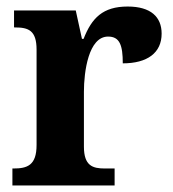

<svg xmlns="http://www.w3.org/2000/svg" viewBox="-20 -568 529 588"><path d="M18 0H331V-52H301C264 -52 237 -60 237 -119V-287C237 -348 251 -456 311 -456C347 -456 356 -429 356 -374C431 -374 475 -406 475 -465C475 -516 442 -548 371 -548C295 -548 261 -513 236 -449H231L212 -536H23V-484H26C67 -484 92 -475 92 -416V-124C92 -61 63 -52 21 -52H18Z"/></svg>

Font: Noto Serif Tamil SemiCondensed
Style: Bold
Weight: 700
Width: 4
Designer: Indian Type Foundry, Tom Grace, and the Monotype Design Team
Foundry: Monotype Imaging Inc.
Version: Version 2.004